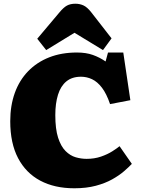

<svg xmlns="http://www.w3.org/2000/svg" viewBox="-20 -997 760 1031"><path d="M379 14Q273 14 196 -27Q119 -68 77 -148Q35 -228 35 -346Q35 -430 59.5 -498Q84 -566 131 -614.5Q178 -663 244 -689Q310 -715 393 -715Q442 -715 478.5 -702Q515 -689 547 -667L560 -715H642L680 -459L571 -438Q552 -494 527.5 -526Q503 -558 474.5 -571.5Q446 -585 415 -585Q367 -585 336.5 -560Q306 -535 291.5 -488.5Q277 -442 277 -379Q277 -304 292 -257.5Q307 -211 332 -186Q357 -161 386.5 -152.5Q416 -144 445 -144Q487 -144 522 -156Q557 -168 583 -184.5Q609 -201 622 -212L688 -117Q672 -100 646 -77.5Q620 -55 582.5 -34Q545 -13 494.5 0.5Q444 14 379 14ZM228 -728 180 -789 298 -929Q321 -957 339.5 -967Q358 -977 385 -977Q408 -977 428 -968Q448 -959 470 -931L579 -791L533 -728L380 -821Z"/></svg>

Font: Literata Black
Style: Regular
Weight: 900
Designer: Latin by Veronika Burian and Jose Scaglione. Greek by Irene Vlachou. Cyrillic by Vera Evstafieva.
Foundry: TypeTogether
Version: Version 3.103;gftools[0.9.29]